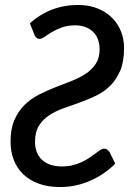

<svg xmlns="http://www.w3.org/2000/svg" viewBox="-20 -745 544 773"><path d="M100.5 -651Q139.5 -687 188.8 -706Q238 -725 294 -725Q339.5 -725 374.2 -710.5Q409 -696 432.5 -672Q456 -648 467.8 -616.8Q479.5 -585.5 479.5 -551.5Q479.5 -497 464 -460.5Q448.5 -424 423.5 -399.5Q398.5 -375 366.2 -359.5Q334 -344 300.2 -332Q266.5 -320 234.2 -308.5Q202 -297 177 -280.2Q152 -263.5 136.5 -238.5Q121 -213.5 121 -174.5Q121 -127.5 149.5 -101.2Q178 -75 229.5 -75Q254 -75 274.2 -80.2Q294.5 -85.5 311.2 -93.5Q328 -101.5 341.2 -110.8Q354.5 -120 365.2 -128Q376 -136 384.2 -141.2Q392.5 -146.5 399.5 -146.5Q406.5 -146.5 412 -142.5Q417.5 -138.5 421 -133L444 -86Q401 -43 343.5 -17.5Q286 8 222 8Q173.5 8 136.2 -5.5Q99 -19 73.8 -43.2Q48.5 -67.5 35.5 -101Q22.5 -134.5 22.5 -175Q22.5 -226.5 38 -262Q53.5 -297.5 78.5 -322.2Q103.5 -347 135.8 -363.5Q168 -380 201.8 -393.2Q235.5 -406.5 267.8 -419Q300 -431.5 325 -448Q350 -464.5 365.5 -488Q381 -511.5 381 -547Q381 -567 375 -584.5Q369 -602 356.5 -615Q344 -628 325.5 -635.5Q307 -643 282.5 -643Q252 -643 229 -634.5Q206 -626 189 -615.8Q172 -605.5 160 -597Q148 -588.5 140 -588.5Q132 -588.5 127.5 -592.2Q123 -596 119 -604Z"/></svg>

Font: Lato Medium
Style: Italic
Weight: 500
Italic angle: -7°
Designer: Lukasz Dziedzic
Foundry: tyPoland Lukasz Dziedzic
Version: Version 2.006; 2014-01-15